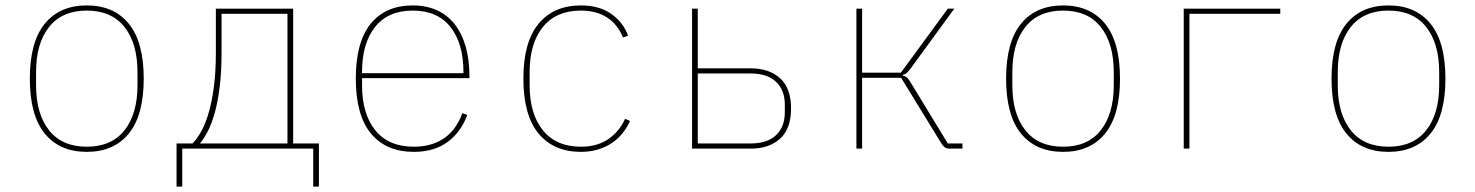

<svg xmlns="http://www.w3.org/2000/svg" viewBox="-20 -548 5440 708"><path d="M300 12Q200 12 145 -55.5Q90 -123 90 -258Q90 -393 145 -460.5Q200 -528 300 -528Q400 -528 455 -460.5Q510 -393 510 -258Q510 -123 455 -55.5Q400 12 300 12ZM300 -7Q391 -7 439 -67.5Q487 -128 487 -234V-282Q487 -388 439 -448.5Q391 -509 300 -509Q209 -509 161 -448.5Q113 -388 113 -282V-234Q113 -128 161 -67.5Q209 -7 300 -7Z M631 -19H690Q706 -35 721.5 -62.5Q737 -90 749 -130.5Q761 -171 768.5 -226.5Q776 -282 776 -355V-516H1061V-19H1156V140H1135V0H652V140H631ZM1040 -19V-497H797V-355Q797 -282 790 -226.5Q783 -171 771.5 -130.5Q760 -90 745.5 -62.5Q731 -35 717 -19Z M1506 12Q1404 12 1348 -55.5Q1292 -123 1292 -258Q1292 -393 1347 -460.5Q1402 -528 1502 -528Q1553 -528 1592.5 -509.5Q1632 -491 1658 -457Q1684 -423 1697.5 -375Q1711 -327 1711 -267V-260H1315V-234Q1315 -128 1364 -67.5Q1413 -7 1506 -7Q1571 -7 1616.5 -37.5Q1662 -68 1685 -131L1703 -124Q1680 -61 1630.5 -24.5Q1581 12 1506 12ZM1502 -509Q1411 -509 1363 -448.5Q1315 -388 1315 -282V-278H1689V-282Q1689 -388 1641 -448.5Q1593 -509 1502 -509Z M2122 12Q2022 12 1966 -55.5Q1910 -123 1910 -258Q1910 -393 1966 -460.5Q2022 -528 2122 -528Q2190 -528 2234.5 -496.5Q2279 -465 2296 -416L2277 -410Q2258 -458 2218.5 -483.5Q2179 -509 2122 -509Q2031 -509 1982 -448.5Q1933 -388 1933 -282V-234Q1933 -128 1982 -67.5Q2031 -7 2122 -7Q2182 -7 2223 -35Q2264 -63 2285 -110L2303 -102Q2293 -79 2276.5 -58Q2260 -37 2237.5 -21.5Q2215 -6 2186 3Q2157 12 2122 12Z M2532 -516H2553V-296H2749Q2816 -296 2856.5 -259.5Q2897 -223 2897 -148Q2897 -73 2856.5 -36.5Q2816 0 2749 0H2532ZM2749 -19Q2809 -19 2841.5 -49.5Q2874 -80 2874 -134V-162Q2874 -216 2841.5 -246.5Q2809 -277 2749 -277H2553V-19Z M3138 -516H3159V-280H3302L3475 -516H3499L3342 -301Q3332 -287 3325.5 -280.5Q3319 -274 3309 -272V-269Q3320 -267 3326.5 -260Q3333 -253 3341 -239L3475 -19H3529V0H3481Q3470 0 3463.5 -5Q3457 -10 3452 -18L3303 -261H3159V0H3138Z M3900 12Q3800 12 3745 -55.5Q3690 -123 3690 -258Q3690 -393 3745 -460.5Q3800 -528 3900 -528Q4000 -528 4055 -460.5Q4110 -393 4110 -258Q4110 -123 4055 -55.5Q4000 12 3900 12ZM3900 -7Q3991 -7 4039 -67.5Q4087 -128 4087 -234V-282Q4087 -388 4039 -448.5Q3991 -509 3900 -509Q3809 -509 3761 -448.5Q3713 -388 3713 -282V-234Q3713 -128 3761 -67.5Q3809 -7 3900 -7Z M4345 -516H4701V-497H4366V0H4345Z M5100 12Q5000 12 4945 -55.5Q4890 -123 4890 -258Q4890 -393 4945 -460.5Q5000 -528 5100 -528Q5200 -528 5255 -460.5Q5310 -393 5310 -258Q5310 -123 5255 -55.5Q5200 12 5100 12ZM5100 -7Q5191 -7 5239 -67.5Q5287 -128 5287 -234V-282Q5287 -388 5239 -448.5Q5191 -509 5100 -509Q5009 -509 4961 -448.5Q4913 -388 4913 -282V-234Q4913 -128 4961 -67.5Q5009 -7 5100 -7Z"/></svg>

Font: IBM Plex Mono Thin
Style: Regular
Weight: 100
Monospace: yes
Designer: Mike Abbink, Paul van der Laan, Pieter van Rosmalen
Foundry: Bold Monday
Version: Version 2.3